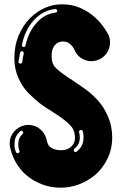

<svg xmlns="http://www.w3.org/2000/svg" viewBox="-20 -867 589 889"><path d="M261.4 2Q215.8 2 178.2 -12.1Q140.6 -26.2 112.6 -47.5Q84.7 -68.8 68.3 -92.6Q51 -115.8 42.1 -137.4Q33.2 -158.9 29.7 -173Q26.2 -187.1 26.2 -187.1Q24.8 -195 24.8 -203Q24.8 -233.7 44.8 -257.4Q64.9 -281.2 97 -287.6Q104 -288.6 111.9 -288.6Q143.1 -288.6 166.8 -268.3Q190.6 -248 197 -215.8Q201 -191.6 219.6 -181.4Q238.1 -171.3 262.9 -171.3Q291.6 -171.3 309.4 -187.6Q327.2 -204 327.2 -227.7Q327.2 -264.9 305 -287.1Q279.2 -314.4 225.7 -347.5Q218.8 -352.5 211.4 -356.9Q162.9 -384.7 114.4 -433.2Q85.1 -461.9 65.8 -504.5Q46.5 -547 46.5 -597Q46.5 -655.9 66.8 -703.5Q87.1 -751 119.8 -783.7Q185.6 -847 266.3 -847Q311.9 -847 346.8 -832.4Q381.7 -817.8 407.7 -796.8Q433.7 -775.7 450 -754.7Q466.3 -733.7 474.8 -718.8Q483.2 -704 483.2 -704Q489.6 -687.6 489.6 -670.8Q489.6 -645 475.5 -623Q461.4 -601 436.6 -590.6Q419.3 -583.7 403 -583.7Q377.2 -583.7 355.4 -598.3Q333.7 -612.9 323.8 -638.1Q323.8 -638.1 320.8 -643.8Q317.8 -649.5 311.6 -656.4Q305.4 -663.4 295.3 -669.1Q285.1 -674.8 271.3 -674.8Q248 -674.8 233.4 -657.4Q218.8 -640.1 218.8 -606.9Q218.8 -590.6 223 -577.5Q227.2 -564.4 238.6 -552Q264.4 -527.2 319.8 -492.6Q324.8 -488.6 329.2 -485.6Q355 -469.3 381.7 -449.3Q408.4 -429.2 434.2 -401Q461.9 -369.8 480.7 -326Q499.5 -282.2 499.5 -230.2Q499.5 -175.7 476.7 -130.4Q454 -85.1 419.3 -55.9Q384.2 -27.2 343.6 -12.6Q303 2 261.4 2ZM89.6 -649.5Q92.6 -649.5 95 -651.2Q97.5 -653 98 -656.4Q111.9 -718.8 148.8 -760.6Q185.6 -802.5 237.1 -808.4Q240.6 -808.9 242.8 -811.1Q245 -813.4 245 -816.8Q243.6 -825.2 237.1 -825.2H235.6Q177.7 -818.8 136.4 -773Q95 -727.2 81.7 -659.9L81.2 -657.4Q81.2 -655 82.9 -652.5Q84.7 -650 88.1 -649.5ZM74.8 -572.3Q80.7 -572.3 83.2 -580.2Q85.1 -599.5 90.1 -619.3V-621.3Q90.1 -625.2 87.4 -627.7Q84.7 -630.2 81.2 -630.2Q78.2 -630.2 76 -628Q73.8 -625.7 72.8 -622.8Q71.8 -616.3 70.8 -609.9Q67.8 -596 65.8 -581.7L65.3 -580.7Q65.3 -577.7 67.6 -575.2Q69.8 -572.8 73.8 -572.3ZM330.2 -162.9Q332.2 -162.9 334.7 -164.9Q359.4 -183.7 364.9 -210.4Q366.8 -221.8 366.8 -232.2Q366.8 -246.5 363.4 -258.9Q362.4 -261.9 359.9 -263.6Q357.4 -265.3 355 -265.3Q350.5 -265.3 348.3 -262.6Q346 -259.9 346 -256.4L346.5 -254Q349.5 -243.1 349.5 -230.7Q349.5 -222.8 348 -214.9Q343.6 -193.6 324.8 -178.7Q321.3 -175.7 321.3 -171.8Q321.3 -168.8 322.8 -166.3Q325.7 -162.9 330.2 -162.9ZM61.9 -157.4 65.3 -158.4Q70.8 -161.4 70.8 -165.8L69.8 -169.3Q64.4 -183.2 64.4 -199.5L65.3 -208.9Q66.8 -230.7 84.7 -246.5Q87.6 -249.5 87.6 -253Q87.6 -255.9 85.4 -258.7Q83.2 -261.4 79.2 -261.9Q75.7 -261.9 73.8 -259.4Q50 -238.1 48 -211.4Q47 -205 47 -199Q47 -178.7 54 -162.9Q55 -160.4 57.2 -158.9Q59.4 -157.4 61.9 -157.4Z"/></svg>

Font: AKL FREE 002
Style: Regular
Weight: 400
Designer: AKL
Foundry: AKL
Version: Version 1.00;August 17, 2024;FontCreator 13.0.0.2675 64-bit